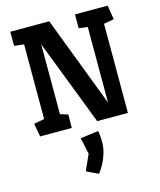

<svg xmlns="http://www.w3.org/2000/svg" viewBox="-144 -792 1014 1219"><g transform="rotate(-15 363.5 -182.5)"><path d="M53 0 37 -87 106 -100V-591L42 -598V-691H298L525 -96V-593L467 -600V-691H682L697 -598L630 -586V0H428L211 -563V-104L262 -88L261 0ZM280 292 278 283 322 186 299 78 418 62Q419 68 421.5 89Q424 110 424 136Q424 174 413 210Q402 246 385.5 276Q369 306 353 326Z"/></g></svg>

Font: Kreon Light
Style: Regular
Weight: 300
Designer: Julia Petretta
Foundry: Julia Petretta and Eli Heuer
Version: Version 2.002